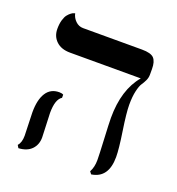

<svg xmlns="http://www.w3.org/2000/svg" viewBox="-109 -650 696 753"><g transform="rotate(20 239.0 -273.5)"><path d="M119.1 -159.2Q119.1 -149.4 121.1 -108.4Q123 -67.4 123 -58.1Q123 -27.8 104.2 -8.3Q85.4 11.2 49.8 13.2L43 2Q56.2 -12.7 56.2 -41Q56.2 -49.8 54.7 -89.1Q53.2 -128.4 53.2 -138.2Q53.2 -190.4 71.5 -219.2Q89.8 -248 126 -248Q136.7 -248 143.1 -244.1V-231Q119.1 -216.3 119.1 -159.2ZM399.9 -295.9Q399.9 -262.7 410.9 -190.4Q421.9 -118.2 421.9 -85Q421.9 2 353 12.2L345.2 2Q356.9 -19.5 356.9 -48.8Q356.9 -69.8 353.5 -136Q350.1 -202.1 350.1 -223.1Q350.1 -340.8 407.2 -408.2H111.8Q75.2 -408.2 54.2 -428Q33.2 -447.8 33.2 -479Q33.2 -500 37.8 -515.9Q42.5 -531.7 49.1 -539.8Q55.7 -547.9 62.3 -552.7Q68.8 -557.6 73.2 -558.6L78.1 -560.1Q82 -542 95.5 -529.1Q108.9 -516.1 127 -516.1H373Q410.6 -516.1 423.3 -502.4Q436 -488.8 436 -458V-434.1Q436 -421.4 430.4 -409.4Q424.8 -397.5 418 -387.7Q411.1 -377.9 405.5 -354Q399.9 -330.1 399.9 -295.9Z"/></g></svg>

Font: Linux Libertine Display G
Style: Regular
Weight: 400
Designer: Philipp H. Poll
Foundry: Philipp H. Poll
Version: Version 5.0.9